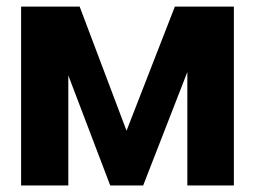

<svg xmlns="http://www.w3.org/2000/svg" viewBox="-20 -566 778 586"><path d="M223.1 -545.9 366.2 -167 513.7 -545.9H693.8V0H551.8V-346.2L417 0H316.4L188.5 -335.9V0H44.4V-545.9Z"/></svg>

Font: Inter Tight Stencil
Style: Bold
Weight: 700
Designer: Rasmus Andersson
Foundry: rsms
Version: Version 3.004;Glyphs 3.1.2 (3151)